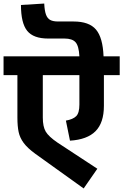

<svg xmlns="http://www.w3.org/2000/svg" viewBox="-40 -1010 694 1081"><path d="M634 -587H545V-414Q545 -319 498 -271.5Q451 -224 354 -218L331 -331Q371 -338 389 -356Q407 -374 407 -421V-587H201V-348Q201 -297 217.5 -269Q234 -241 284 -207L508 -60L431 51L159 -144Q115 -176 93.5 -205Q72 -234 65 -266.5Q58 -299 58 -348V-587H-20V-693H407Q404 -751 385.5 -772Q367 -793 323 -793H231Q148 -793 113 -836.5Q78 -880 78 -982L209 -990Q211 -949 219 -927.5Q227 -906 243 -897.5Q259 -889 287 -889H374Q462 -889 500.5 -843.5Q539 -798 543 -693H634Z"/></svg>

Font: FiraGOUPP
Style: Bold
Weight: 700
Designer: bBox Type
Foundry: bBox Type GmbH
Version: Version 1.001